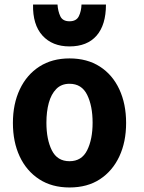

<svg xmlns="http://www.w3.org/2000/svg" viewBox="-20 -808 635 848"><path d="M537 -265Q537 -349 507 -413.5Q477 -478 421 -514Q365 -550 287 -550Q210 -550 154 -514Q98 -478 67.5 -413.5Q37 -349 37 -265Q37 -181 67 -117Q97 -53 153 -16.5Q209 20 287 20Q366 20 421.5 -16.5Q477 -53 507 -117Q537 -181 537 -265ZM389 -266Q389 -193 365 -144.5Q341 -96 287 -96Q233 -96 209 -144Q185 -192 185 -266Q185 -315 195.5 -353.5Q206 -392 228.5 -415Q251 -438 287 -438Q341 -438 365 -389Q389 -340 389 -266ZM287 -603Q365 -603 406.5 -650.5Q448 -698 448 -788H340Q339 -758 328 -736Q317 -714 287 -714Q257 -714 246.5 -736Q236 -758 234 -788H126Q124 -699 167.5 -651Q211 -603 287 -603Z"/></svg>

Font: Repo Bold
Style: Bold
Weight: 700
Designer: Stefan Peev
Foundry: Context Ltd
Version: Version 1.502